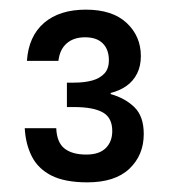

<svg xmlns="http://www.w3.org/2000/svg" viewBox="-20 -874 359 398"><path d="M161 -496Q114.3 -496 86.4 -510.2Q58.6 -524.5 45.8 -550.1Q33 -575.7 31.3 -608.2H96.6Q97.8 -578.6 113.8 -566.1Q129.7 -553.6 158.8 -553.6Q185.6 -553.6 199.1 -566.9Q212.7 -580.2 212.7 -602.5Q212.7 -630 193.1 -641Q173.5 -652.1 133.2 -652.1H118.7V-702.7H133.2Q155.1 -702.7 171 -707.1Q186.9 -711.5 196.3 -721.5Q205.7 -731.5 205.7 -749.1Q205.7 -771.4 193.1 -784Q180.6 -796.7 156.3 -796.7Q132.7 -796.7 118.3 -784.1Q103.8 -771.6 101.1 -747.8H35.8Q39.3 -799 71.3 -826.5Q103.3 -854 158 -854Q213.2 -854 242.6 -826.4Q272 -798.8 272 -757.8Q272 -737 264.1 -721.4Q256.2 -705.8 242.2 -695.9Q228.2 -686 209.4 -681.3V-679Q239.9 -670.3 258.9 -651.5Q278 -632.7 278 -596.2Q278 -552.5 248.2 -524.2Q218.5 -496 161 -496Z"/></svg>

Font: Envelope Sans Variable
Style: Regular
Weight: 500
Designer: Andreas Rasmussen / Norman Anderson
Foundry: mail.de GmbH
Version: Version 1.150